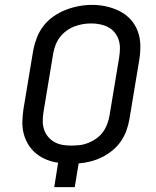

<svg xmlns="http://www.w3.org/2000/svg" viewBox="-20 -766 640 786"><path d="M202 0 218 -100Q194 -103 170.5 -112.5Q147 -122 128.5 -137Q110 -152 97 -172.5Q84 -193 77.5 -217Q71 -241 71.5 -267Q72 -293 76 -319L116 -560Q121 -586 131 -612Q141 -638 158.5 -660.5Q176 -683 200 -699.5Q224 -716 250 -726Q276 -736 303 -741Q330 -746 357 -746Q387 -746 416 -739.5Q445 -733 470.5 -720Q496 -707 515 -686Q534 -665 544 -638Q554 -611 554.5 -580.5Q555 -550 550 -520L510 -279Q506 -255 497.5 -231.5Q489 -208 474.5 -187Q460 -166 439.5 -149.5Q419 -133 396.5 -122Q374 -111 350 -105Q326 -99 302 -97L286 0ZM271 -170Q289 -170 306.5 -172Q324 -174 341.5 -181Q359 -188 374.5 -199Q390 -210 401 -225Q412 -240 418.5 -257Q425 -274 428 -291L468 -532Q471 -551 471 -569Q471 -587 465.5 -603.5Q460 -620 449 -633.5Q438 -647 422.5 -655Q407 -663 389.5 -666.5Q372 -670 353 -670Q335 -670 318 -667Q301 -664 284 -657.5Q267 -651 251.5 -639.5Q236 -628 225 -613.5Q214 -599 207.5 -582Q201 -565 198 -548L158 -307Q155 -289 155 -270.5Q155 -252 160.5 -235.5Q166 -219 177 -206Q188 -193 203 -184.5Q218 -176 235.5 -173Q253 -170 271 -170Z"/></svg>

Font: Zed Sans Extended
Style: Italic
Weight: 400
Width: 7
Italic angle: -9°
Designer: Belleve Invis
Foundry: Belleve Invis
Version: Version 1.0.0; ttfautohint (v1.8.4)